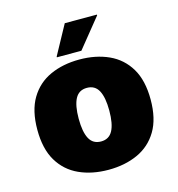

<svg xmlns="http://www.w3.org/2000/svg" viewBox="-113 -858 898 969"><g transform="rotate(-15 336.0 -374.0)"><path d="M40 -276Q40 -376 78 -439.5Q116 -503 183 -533.5Q250 -564 336 -564Q422 -564 489 -533.5Q556 -503 594 -439.5Q632 -376 632 -276Q632 -176 594 -112.5Q556 -49 489 -18.5Q422 12 336 12Q250 12 183 -18.5Q116 -49 78 -112.5Q40 -176 40 -276ZM256 -276Q256 -207 275 -171.5Q294 -136 336 -136Q378 -136 397 -171.5Q416 -207 416 -276Q416 -345 397 -380.5Q378 -416 336 -416Q294 -416 275 -380.5Q256 -345 256 -276ZM230 -604V-608L313 -760H481V-756L358 -604Z"/></g></svg>

Font: Kufam Black
Style: Regular
Weight: 900
Designer: Wael Morcos, Artur Schmal
Foundry: Original Type
Version: Version 1.301; ttfautohint (v1.8.3)